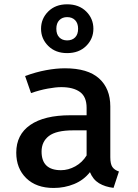

<svg xmlns="http://www.w3.org/2000/svg" viewBox="-20 -881 655 914"><path d="M505.1 -132.8Q505.1 -100.5 514.9 -86.2Q524.6 -71.8 546.2 -64.6L520.5 13.3Q480.5 8.7 451.5 -8.7Q422.6 -26.2 408.2 -61.5Q378.5 -23.6 332.8 -4.9Q287.2 13.8 235.4 13.8Q152.8 13.8 105.1 -32.6Q57.4 -79 57.4 -154.4Q57.4 -240 124.1 -286.2Q190.8 -332.3 314.9 -332.3H392.3V-367.7Q392.3 -420.5 360.5 -443.3Q328.7 -466.2 271.8 -466.2Q245.1 -466.2 207.2 -459.2Q169.2 -452.3 127.7 -437.9L99.5 -519Q150.3 -537.9 199 -546.9Q247.7 -555.9 289.2 -555.9Q397.9 -555.9 451.5 -507.7Q505.1 -459.5 505.1 -374.4ZM270.3 -70.8Q305.1 -70.8 338.5 -89.2Q371.8 -107.7 392.3 -141V-260.5H328.7Q247.7 -260.5 212.8 -233.6Q177.9 -206.7 177.9 -159.5Q177.9 -70.8 270.3 -70.8ZM299.5 -860.5Q355.9 -860.5 390.3 -826.4Q424.6 -792.3 424.6 -744.1Q424.6 -696.4 390.3 -662.3Q355.9 -628.2 299.5 -628.2Q244.1 -628.2 209.7 -662.3Q175.4 -696.4 175.4 -744.1Q175.4 -792.3 209.7 -826.4Q244.1 -860.5 299.5 -860.5ZM299.5 -799.5Q276.4 -799.5 262.3 -784.9Q248.2 -770.3 248.2 -744.1Q248.2 -717.4 262.3 -703.1Q276.4 -688.7 299.5 -688.7Q323.6 -688.7 337.7 -703.1Q351.8 -717.4 351.8 -744.1Q351.8 -770.3 337.7 -784.9Q323.6 -799.5 299.5 -799.5Z"/></svg>

Font: Fira Code Medium
Style: Regular
Weight: 500
Designer: Carrois Corporate, Edenspiekermann AG, Nikita Prokopov
Foundry: Carrois Corporate, Edenspiekermann AG, Nikita Prokopov
Version: Version 6.002